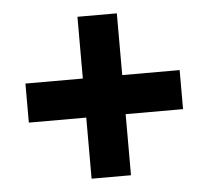

<svg xmlns="http://www.w3.org/2000/svg" viewBox="-42 -640 623 573"><g transform="rotate(-5 269.5 -353.5)"><path d="M210 -294H38V-411H210V-596H328V-411H500V-294H328V-111H210Z"/></g></svg>

Font: Noto Sans Sinhala SemiCondensed ExtraBold
Style: Regular
Weight: 800
Width: 4
Designer: Jelle Bosma - Monotype Design Team
Foundry: Monotype Imaging Inc.
Version: Version 2.006; ttfautohint (v1.8.4.7-5d5b)